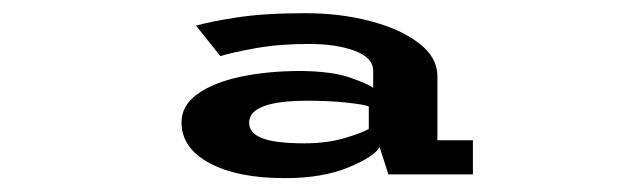

<svg xmlns="http://www.w3.org/2000/svg" viewBox="-20 -784 940 284"><path d="M401.5 -520.5Q331 -520.5 289.8 -542.8Q248.5 -565 248.5 -603Q248.5 -628 272.2 -645Q296 -662 336 -670.5Q376 -679 425 -679Q471 -678.5 497.8 -669.2Q524.5 -660 532 -654V-679.5Q532 -698.5 504.8 -708.8Q477.5 -719 436.5 -719Q392.5 -719 357 -712.5Q321.5 -706 306 -701L270 -746Q290 -752 330.5 -758.2Q371 -764.5 431.5 -764.5Q482.5 -764.5 527 -753Q571.5 -741.5 599.2 -720.5Q627 -699.5 627 -671V-576.5H679.5V-526H554.5L541.5 -566.5Q533.5 -552 495 -536.2Q456.5 -520.5 401.5 -520.5ZM430 -572Q464.5 -572 491.5 -580.2Q518.5 -588.5 525.5 -593.5V-626.5Q518.5 -629.5 493 -632.2Q467.5 -635 435 -635Q348.5 -635 348.5 -602.5Q348.5 -587 368 -579.5Q387.5 -572 430 -572Z"/></svg>

Font: Trispace Expanded Medium
Style: Regular
Weight: 500
Width: 7
Designer: Tyler Finck
Foundry: Etcetera Type Company
Version: Version 1.210; ttfautohint (v1.8.3)